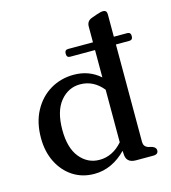

<svg xmlns="http://www.w3.org/2000/svg" viewBox="-112 -832 829 933"><g transform="rotate(-15 303.0 -365.5)"><path d="M263.5 -588.5Q263.5 -608 281 -608H406V-687Q406 -714.5 431 -724L460.5 -734.5Q480.5 -741.5 492 -741.5Q511 -741.5 511 -721V-608H578Q596 -608 596 -588.5Q596 -569 578 -569H511V-81.5Q511 -66 516.8 -58.5Q522.5 -51 532.5 -47.5L552.5 -42.5Q572 -35 572 -20.5Q572 0 546.5 0H459.5Q409.5 0 409.5 -48L408.5 -61.5Q375 -26.5 334.2 -7.5Q293.5 11.5 248.5 11.5Q188 11.5 141.5 -18.5Q95 -48.5 68.2 -101.8Q41.5 -155 41.5 -224Q41.5 -302.5 72.8 -360Q104 -417.5 156.8 -448.8Q209.5 -480 274.5 -480Q351 -480 406 -431.5V-569H280.5Q263.5 -569 263.5 -588.5ZM152 -235Q152 -144 191.2 -96Q230.5 -48 290 -48Q356 -48 406 -105V-369.5Q359.5 -427 292 -427Q232.5 -427 192.2 -378Q152 -329 152 -235Z"/></g></svg>

Font: Fraunces 9pt S050
Style: Regular
Weight: 400
Version: Version 1.000; ttfautohint (v1.8.3)